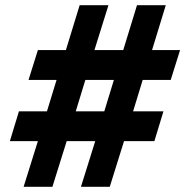

<svg xmlns="http://www.w3.org/2000/svg" viewBox="-20 -720 714 740"><path d="M508 -700 455 -527H344L398 -700H287L234 -527H126L90 -412H198L161 -291H53L18 -176H126L71 0H182L237 -176H347L292 0H403L458 -176H575L610 -291H493L530 -412H638L674 -527H566L619 -700ZM419 -412 382 -291H272L309 -412Z"/></svg>

Font: Unageo
Style: SemiBold-Italic
Weight: 600
Designer: Richard Sepsi
Foundry: Richard Sepsi
Version: Version 2.000